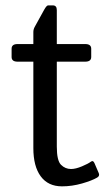

<svg xmlns="http://www.w3.org/2000/svg" viewBox="-20 -674 410 703"><path d="M44.4 -448.2Q22.5 -448.2 22.5 -465.3V-495.6Q22.5 -512.7 44.4 -512.7H102.1V-556.6Q102.1 -566.4 106.9 -575.2L141.1 -637.2Q150.4 -654.3 156.2 -654.3H173.3Q188 -654.3 188 -637.2V-512.7H292Q314 -512.7 314 -495.6V-465.3Q314 -448.2 292 -448.2H188V-137.2Q188 -85.9 203.4 -70.6Q218.8 -55.2 240.2 -55.2Q256.8 -55.2 280 -64.9Q303.2 -74.7 312 -81.5Q320.8 -88.4 325.7 -77.1L341.8 -39.6Q345.7 -29.8 335.9 -23.9Q316.9 -12.7 280.3 -2.2Q243.7 8.3 207 8.3Q156.2 8.3 129.2 -28.3Q102.1 -64.9 102.1 -131.8V-448.2Z"/></svg>

Font: Istok
Style: Regular
Weight: 500
Designer: Andrey V. Panov
Foundry: Andrey V. Panov
Version: Version 1.0.3